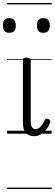

<svg xmlns="http://www.w3.org/2000/svg" viewBox="-48 -905 370 1300"><path d="M183 17Q165 17 150.5 11.5Q136 6 126 -6Q116 -18 111.5 -35.5Q107 -53 107 -78V-496Q107 -506 113.5 -510.5Q120 -515 132 -515Q146 -515 153 -510.5Q160 -506 160 -496V-90Q160 -72 162.5 -59Q165 -46 172.5 -38.5Q180 -31 193 -31Q204 -31 214.5 -37.5Q225 -44 235 -58Q245 -72 256 -94Q259 -101 265.5 -101.5Q272 -102 281 -98Q289 -95 292 -88.5Q295 -82 292 -76Q280 -46 263 -25.5Q246 -5 226 6Q206 17 183 17ZM15 -683Q-7 -683 -17.5 -695Q-28 -707 -28 -732Q-28 -757 -17.5 -769.5Q-7 -782 15 -782Q37 -782 48 -769.5Q59 -757 59 -732Q60 -707 48.5 -695Q37 -683 15 -683ZM245 -683Q223 -683 212.5 -695Q202 -707 202 -732Q202 -757 212.5 -769.5Q223 -782 245 -782Q267 -782 278 -769.5Q289 -757 289 -732Q289 -707 278 -695Q267 -683 245 -683ZM0 365H302V375H0ZM0 -20H302V0H0ZM0 -505H302V-500H0ZM0 -885H302V-875H0Z"/></svg>

Font: Playwrite GB S Guides
Style: Regular
Weight: 400
Designer: Veronika Burian, José Scaglione
Foundry: TypeTogether
Version: Version 1.003